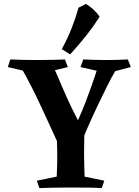

<svg xmlns="http://www.w3.org/2000/svg" viewBox="-20 -965 711 985"><path d="M313 -660 328 -621 262 -605Q277 -572 298.5 -520.5Q320 -469 349 -409Q378 -349 413 -287L292 -198Q270 -247 244.5 -302Q219 -357 193.5 -412.5Q168 -468 143 -517Q118 -566 97 -603L20 -621L33 -660Q64 -659 94 -658Q124 -657 163 -657Q216 -657 251 -658Q286 -659 313 -660ZM413 -297Q412 -244 411.5 -204.5Q411 -165 412 -131Q413 -97 414 -59L515 -38L502 0Q476 -2 437 -2.5Q398 -3 339 -3Q278 -3 245 -2Q212 -1 182 0L169 -38L271 -59Q273 -98 273.5 -129Q274 -160 273.5 -194Q273 -228 271 -275ZM636 -660 651 -621 571 -600Q552 -568 528 -520Q504 -472 478 -417Q452 -362 428 -307Q404 -252 386 -205L346 -279Q364 -312 383 -354.5Q402 -397 419.5 -442.5Q437 -488 451.5 -529.5Q466 -571 476 -602L393 -621L407 -660Q438 -659 464 -658Q490 -657 524 -657Q558 -657 584 -658Q610 -659 636 -660ZM421 -945Q441 -933 459.5 -916Q478 -899 491 -879Q460 -830 424 -784.5Q388 -739 340 -686L297 -713Q326 -766 347 -819Q368 -872 383 -926Q391 -929 401.5 -935Q412 -941 421 -945Z"/></svg>

Font: Ruwudu
Style: Bold
Weight: 700
Designer: Becca Hirsbrunner Spalinger
Foundry: SIL International
Version: Version 3.000